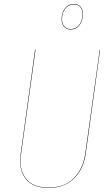

<svg xmlns="http://www.w3.org/2000/svg" viewBox="-20 -928 557 957"><path d="M349.1 -908.2Q369.6 -908.2 381.3 -894.5Q393.1 -880.9 393.1 -857.9Q393.1 -824.7 376.5 -802.7Q359.9 -780.8 333 -780.8Q311.5 -780.8 299.3 -794.7Q287.1 -808.6 287.1 -832Q287.1 -865.7 304.2 -887Q321.3 -908.2 349.1 -908.2ZM349.1 -905.8Q322.3 -905.8 305.7 -885.5Q289.1 -865.2 289.1 -832Q289.1 -809.6 300.8 -796.4Q312.5 -783.2 333 -783.2Q358.9 -783.2 375 -804.2Q391.1 -825.2 391.1 -857.9Q391.1 -879.9 380.1 -892.8Q369.1 -905.8 349.1 -905.8ZM479 -680.2 407.2 -161.1Q402.3 -126.5 389.2 -96.9Q376 -67.4 354 -43.2Q332 -19 298.1 -5.1Q264.2 8.8 221.2 8.8Q187 8.8 160.4 -0.5Q133.8 -9.8 117.9 -25.6Q102.1 -41.5 92.3 -63.2Q82.5 -85 81.3 -109.6Q80.1 -134.3 83 -161.1L154.8 -680.2H157.2L85 -161.1Q82 -134.8 83 -110.4Q84 -85.9 93.8 -64.5Q103.5 -43 119.1 -27.1Q134.8 -11.2 160.9 -2.2Q187 6.8 221.2 6.8Q303.2 6.8 348.9 -40.8Q394.5 -88.4 404.8 -161.1L477.1 -680.2Z"/></svg>

Font: Fira Sans Compressed Two
Style: Italic
Weight: 100
Width: 3
Italic angle: -8°
Designer: Carrois Corporate & Edenspiekermann AG
Foundry: Carrois Corporate GbR & Edenspiekermann AG
Version: Version 4.203;PS 004.203;hotconv 1.0.88;makeotf.lib2.5.64775